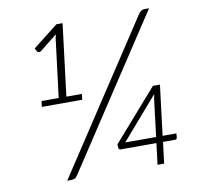

<svg xmlns="http://www.w3.org/2000/svg" viewBox="-79 -791 896 873"><g transform="rotate(-10 369.0 -354.5)"><path d="M624.5 -125.5H688L686.5 -106Q685.5 -98 676.5 -98H621.5L609.5 0H579L591 -98H428Q416.5 -98 416.5 -106L415.5 -123L620.5 -357H653ZM209.5 -15.5Q203.5 -6 196.5 -3Q189.5 0 181 0H162L615.5 -690Q626.5 -707.5 644.5 -707.5H664.5ZM110 -377H189L222.5 -646L226.5 -664.5L152 -605Q146 -600 143 -599Q140 -598 138 -598Q132 -598 129.5 -602L120.5 -617.5L237 -709H265.5L224.5 -377H296L293 -350.5H106.5ZM615 -292.5Q616 -298.5 617 -305.2Q618 -312 620 -319.5L452 -125.5H594.5Z"/></g></svg>

Font: Lato TR Light
Style: Italic
Weight: 300
Italic angle: -12°
Designer: Lukasz Dziedzic
Foundry: Lukasz Dziedzic
Version: Version 1.104 2013